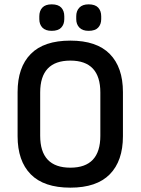

<svg xmlns="http://www.w3.org/2000/svg" viewBox="-20 -853 647 884"><path d="M304 11Q182 11 121.5 -50.5Q61 -112 61 -226V-429Q61 -543 121.5 -604.5Q182 -666 304 -666Q425 -666 485.5 -604.5Q546 -543 546 -429V-226Q546 -112 485.5 -50.5Q425 11 304 11ZM304 -81Q442 -81 442 -228V-427Q442 -574 304 -574Q165 -574 165 -427V-228Q165 -81 304 -81ZM218 -711Q189 -711 175 -726Q161 -741 161 -765V-778Q161 -803 175 -818Q189 -833 218 -833Q248 -833 262 -818Q276 -803 276 -778V-765Q276 -741 262 -726Q248 -711 218 -711ZM388 -711Q360 -711 345.5 -726Q331 -741 331 -765V-778Q331 -803 345.5 -818Q360 -833 388 -833Q418 -833 432 -818Q446 -803 446 -778V-765Q446 -741 432 -726Q418 -711 388 -711Z"/></svg>

Font: Sofia Sans Extra Cond
Style: Bold
Weight: 700
Width: 1
Designer: Botio Nikoltchev, Ani Petrova
Foundry: lettersoup
Version: Version 4.100; ttfautohint (v1.8.3)